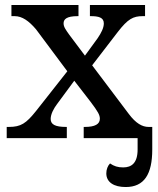

<svg xmlns="http://www.w3.org/2000/svg" viewBox="-20 -556 637 773"><path d="M593 -45H578C553 -45 527 -59 498 -98L351 -293L454 -427C495 -480 516 -491 555 -491H564V-536H342V-491H345C376 -491 398 -486 398 -462C398 -444 388 -424 373 -402L322 -332L259 -416C244 -437 236 -448 236 -462C236 -478 247 -491 293 -491H296V-536H26V-491H39C69 -491 96 -472 125 -438L251 -269L125 -109C85 -59 64 -45 16 -45H7V0H249V-45H246C202 -45 184 -55 184 -77C184 -97 197 -120 209 -136L279 -231L344 -147C375 -106 382 -93 382 -78C382 -56 362 -45 322 -45H317V0H534V46C534 100 510 118 476 118C454 118 439 113 423 102C414 111 408 126 408 142C408 178 439 197 486 197C561 197 593 145 593 46Z"/></svg>

Font: Noto Serif Thai Medium
Style: Regular
Weight: 500
Designer: Monotype Design Team
Foundry: Monotype Imaging Inc.
Version: Version 1.901;PS 001.901;hotconv 1.0.88;makeotf.lib2.5.64775